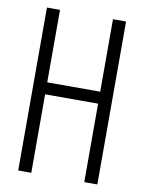

<svg xmlns="http://www.w3.org/2000/svg" viewBox="-83 -794 642 853"><g transform="rotate(10 237.5 -367.5)"><path d="M59 0V-735H118V-408H357V-735H416V0H357V-354H118V0Z"/></g></svg>

Font: Iosevka QP Light
Style: Regular
Weight: 300
Designer: Belleve Invis
Foundry: Belleve Invis
Version: Version 20.0.0; ttfautohint (v1.8.4)